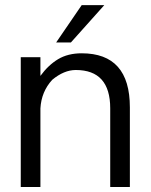

<svg xmlns="http://www.w3.org/2000/svg" viewBox="-20 -743 599 763"><path d="M394.5 -722.7 261.7 -574.2H203.1L304.7 -722.7ZM304.7 -531.2Q496.1 -531.2 496.1 -316.4V0H418V-312.5Q418 -464.8 281.2 -464.8Q234.4 -464.8 187.5 -425.8Q144.5 -378.9 140.6 -312.5V0H62.5V-515.6H140.6V-441.4Q171.9 -484.4 210.9 -507.8Q250 -531.2 304.7 -531.2Z"/></svg>

Font: 和音 by 宁静之雨，公众号njzyshare
Style: Regular
Weight: 400
Designer: Steve Matteson
Foundry: Ascender Corporation
Version: Version 6.00;June 8, 2018;FontCreator 11.0.0.2388 32-bit